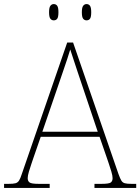

<svg xmlns="http://www.w3.org/2000/svg" viewBox="-24 -923 689 943"><path d="M-4 0V-20H18Q41 -20 52 -23Q63 -26 69.5 -36Q76 -46 83 -68L306 -714H335L558 -68Q566 -46 572 -36Q578 -26 589 -23Q600 -20 623 -20H645V0H440V-20H474Q512 -20 520.5 -27Q529 -34 529 -48Q529 -60 523 -80Q517 -100 510.5 -119Q504 -138 501 -147L465 -251H176L140 -147Q137 -138 130.5 -119Q124 -100 118 -80Q112 -60 112 -48Q112 -34 121 -27Q130 -20 167 -20H220V0ZM184 -276H456L379 -505Q370 -532 359 -564.5Q348 -597 338 -628Q328 -659 321 -680Q317 -665 306.5 -634Q296 -603 285 -570.5Q274 -538 266 -515ZM401 -823Q391 -823 384.5 -831Q378 -839 378 -863Q378 -886 384.5 -894.5Q391 -903 401 -903Q412 -903 418 -894.5Q424 -886 424 -863Q424 -839 418 -831Q412 -823 401 -823ZM240 -823Q230 -823 223.5 -831Q217 -839 217 -863Q217 -886 223.5 -894.5Q230 -903 240 -903Q251 -903 257 -894.5Q263 -886 263 -863Q263 -839 257 -831Q251 -823 240 -823Z"/></svg>

Font: Noto Serif Tamil Thin
Style: Italic
Weight: 100
Italic angle: -12°
Designer: Indian Type Foundry, Tom Grace, and the Monotype Design Team
Foundry: Monotype Imaging Inc.
Version: Version 2.003; ttfautohint (v1.8.4.7-5d5b)